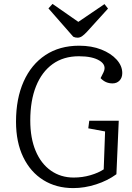

<svg xmlns="http://www.w3.org/2000/svg" viewBox="-20 -949 677 983"><path d="M588 -331 576 -57Q531 -24 472 -5Q413 14 355 14Q268 14 202 -27Q136 -68 99 -144.5Q62 -221 62 -326Q62 -444 101 -531.5Q140 -619 212.5 -667Q285 -715 385 -715Q449 -715 498.5 -695.5Q548 -676 577 -644Q606 -612 606 -575Q606 -551 592 -536.5Q578 -522 556 -522Q520 -522 495 -549L510 -579Q527 -615 490.5 -638Q454 -661 384 -661Q305 -661 249.5 -621Q194 -581 164.5 -507.5Q135 -434 135 -332Q135 -242 162.5 -176.5Q190 -111 240.5 -75.5Q291 -40 357 -40Q402 -40 443 -52Q484 -64 511 -82L518 -276L432 -292L437 -331ZM228 -906 249 -929 381 -837 515 -928 533 -905 425 -786Q411 -771 400 -763.5Q389 -756 377 -756Q365 -756 355 -761Z"/></svg>

Font: Literata 12pt Light
Style: Italic
Weight: 300
Italic angle: -2°
Designer: Latin by Veronika Burian and Jose Scaglione. Greek by Irene Vlachou. Cyrillic by Vera Evstafieva
Foundry: TypeTogether
Version: Version 3.002